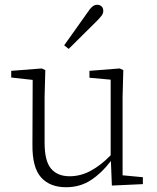

<svg xmlns="http://www.w3.org/2000/svg" viewBox="-20 -772 660 805"><path d="M257 13Q189 13 152 -28.5Q115 -70 116 -165L117 -437L27 -447V-475L155 -485L170 -478L167 -367V-173Q167 -97 194 -65Q221 -33 272 -33Q318 -33 360.5 -56Q403 -79 444 -121V-438L355 -446V-475L482 -485L497 -478L494 -367V-37L579 -29V0L449 6L445 -96H444Q407 -47 361.5 -17Q316 13 257 13ZM249 -582Q274 -617 298.5 -651.5Q323 -686 345 -717Q358 -737 367.5 -744.5Q377 -752 387 -752Q398 -752 405.5 -745.5Q413 -739 413 -726Q413 -716 406.5 -707Q400 -698 383 -681Q357 -655 327.5 -626Q298 -597 268 -567Z"/></svg>

Font: Source Serif 4 SmText Light
Style: Regular
Weight: 300
Designer: Frank Grießhammer
Foundry: Adobe
Version: Version 4.005;hotconv 1.1.0;makeotfexe 2.6.0